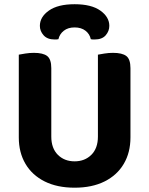

<svg xmlns="http://www.w3.org/2000/svg" viewBox="-20 -864 700 901"><path d="M330.1 16.8Q248.2 16.8 189.5 -12.6Q130.8 -42 99.5 -95.2Q68.2 -148.3 68.2 -219.1V-285.2H220.7V-223.1Q220.7 -168.2 251.5 -137.5Q282.3 -106.9 330.1 -106.9Q377.8 -106.9 408.7 -137.5Q439.5 -168.2 439.5 -223.1V-285.2H592.2V-219.1Q592.2 -148.3 560.9 -95.2Q529.6 -42 470.9 -12.6Q412.2 16.8 330.1 16.8ZM220.7 -254.8H68.2V-607.5Q78.6 -609.5 98.9 -612.8Q119.3 -616 138.9 -616Q182.2 -616 201.4 -601.1Q220.7 -586.1 220.7 -544.1ZM592.2 -253.3H439.5V-607.5Q449.8 -609.5 470.2 -612.8Q490.6 -616 510.2 -616Q553.4 -616 572.8 -601.1Q592.2 -586.1 592.2 -544.1ZM330.1 -735.3Q299.1 -735.3 279.5 -719.8Q259.8 -704.4 254.1 -680Q249.3 -679 245.3 -678.8Q241.3 -678.7 236.3 -678.7Q202.1 -678.7 184.6 -698.5Q167.1 -718.2 167.1 -742.6Q167.1 -784.4 209.4 -814.3Q251.6 -844.2 330.1 -844.2Q409 -844.2 451 -814.2Q493 -784.2 493 -742.6Q493 -718.2 476.1 -698.5Q459.1 -678.7 423.8 -678.7Q419.6 -678.7 415.1 -678.8Q410.6 -679 406.1 -680Q401.1 -704.4 381.2 -719.8Q361.3 -735.3 330.1 -735.3Z"/></svg>

Font: Baloo Paaji 2
Style: Regular
Weight: 400
Designer: Shuchita Grover, Noopur Datye and Ek Type
Foundry: Ek Type
Version: Version 1.700